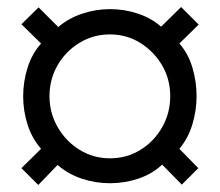

<svg xmlns="http://www.w3.org/2000/svg" viewBox="-20 -621 628 547"><path d="M89 -94 41 -142 97 -197Q71 -227 58.5 -266Q46 -305 46 -347Q46 -388 58.5 -428Q71 -468 97 -497L41 -552L90 -600L146 -544Q175 -569 214 -582Q253 -595 293 -595Q335 -595 373.5 -582Q412 -569 439 -545L496 -601L546 -551L491 -497Q516 -469 528 -429Q540 -389 540 -347Q540 -306 528 -266.5Q516 -227 491 -197L545 -142L498 -95L442 -152Q413 -125 374 -112Q335 -99 293 -99Q252 -99 213 -112Q174 -125 144 -151ZM293 -170Q341 -170 380 -194Q419 -218 442 -258.5Q465 -299 465 -347Q465 -395 442 -434.5Q419 -474 380 -498.5Q341 -523 293 -523Q246 -523 206.5 -499Q167 -475 144 -435Q121 -395 121 -347Q121 -299 144.5 -258.5Q168 -218 207 -194Q246 -170 293 -170Z"/></svg>

Font: Archivo Condensed Medium
Style: Regular
Weight: 500
Width: 3
Designer: Hector Gatti
Foundry: Omnibus-Type
Version: Version 2.001